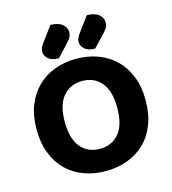

<svg xmlns="http://www.w3.org/2000/svg" viewBox="-124 -941 947 1059"><g transform="rotate(-15 350.0 -412.0)"><path d="M350 17Q283 17 226 -4Q169 -25 127.5 -65.5Q86 -106 62.5 -166Q39 -226 39 -304Q39 -382 63 -441.5Q87 -501 129 -541.5Q171 -582 227.5 -603Q284 -624 350 -624Q416 -624 473 -603Q530 -582 572 -541.5Q614 -501 638 -441.5Q662 -382 662 -304Q662 -226 638.5 -166Q615 -106 573 -65.5Q531 -25 474 -4Q417 17 350 17ZM350 -497Q282 -497 241 -448.5Q200 -400 200 -304Q200 -207 240.5 -158.5Q281 -110 350 -110Q419 -110 459.5 -158.5Q500 -207 500 -304Q500 -400 459.5 -448.5Q419 -497 350 -497ZM262 -841Q308 -840 330 -821Q352 -802 352 -777Q352 -756 342 -742Q332 -728 312 -707L260 -651Q220 -651 200 -668.5Q180 -686 180 -708Q180 -719 184 -730Q188 -741 199 -756ZM470 -841Q516 -840 538 -821Q560 -802 560 -777Q560 -756 550 -741.5Q540 -727 520 -707L467 -651Q428 -651 408 -668.5Q388 -686 388 -708Q388 -719 392 -730Q396 -741 407 -756Z"/></g></svg>

Font: Baloo 2 Latin
Style: Bold
Weight: 400
Designer: Sarang Kulkarni and Ek Type
Foundry: Ek Type
Version: Version 1.001